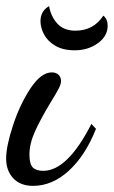

<svg xmlns="http://www.w3.org/2000/svg" viewBox="-28 -576 371 626"><path d="M-8 -59Q-8 -99 14.5 -167.5Q37 -236 71.5 -288Q106 -340 141 -340Q154 -340 162.5 -332.5Q171 -325 171 -311Q171 -302 163 -286.5Q155 -271 137 -242Q105 -189 86.5 -148.5Q68 -108 68 -72Q68 -41 79 -30Q90 -19 113 -19Q192 -19 270 -172L285 -156Q250 -68 196 -19Q142 30 80 30Q38 30 15 5Q-8 -20 -8 -59ZM104 -507Q104 -540 132 -556Q138 -522 159 -499Q180 -476 218 -476Q277 -476 309 -525Q323 -514 323 -492Q323 -458 291 -435Q259 -412 216 -412Q177 -412 152 -427Q127 -442 115.5 -464Q104 -486 104 -507Z"/></svg>

Font: Dancing Script
Style: Bold
Weight: 700
Designer: Pablo Impallari
Foundry: Pablo Impallari
Version: Version 2.000